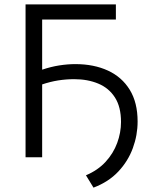

<svg xmlns="http://www.w3.org/2000/svg" viewBox="-20 -720 688 879"><path d="M97 0V-700H510.5V-630.5H173V-401Q213 -414.5 251.2 -420.5Q289.5 -426.5 325 -426.5Q409.5 -426.5 473.8 -397Q538 -367.5 574 -309Q610 -250.5 610 -163.5Q610 -101.5 588.2 -42Q566.5 17.5 521.8 65.2Q477 113 408 139L373.5 82.5Q428 59.5 463.5 20.8Q499 -18 516.5 -65.5Q534 -113 534 -161.5Q534 -230.5 506.2 -273.8Q478.5 -317 430 -337.2Q381.5 -357.5 319.5 -357.5Q282.5 -357.5 246.2 -351.8Q210 -346 173 -333.5V0Z"/></svg>

Font: Geologica ExtraLight
Style: Regular
Weight: 200
Designer: Sindre Bremnes, Frode Helland
Foundry: Monokrom Skriftforlag AS
Version: Version 1.010; ttfautohint (v1.8.4.7-5d5b);gftools[0.9.28]